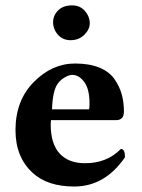

<svg xmlns="http://www.w3.org/2000/svg" viewBox="-20 -678 524 708"><path d="M175.8 -596.2Q175.8 -621.1 194.3 -639.6Q212.9 -658.2 246.1 -658.2Q274.9 -658.2 293 -637.7Q311 -617.2 311 -591.8Q311 -569.8 291 -549.8Q271 -529.8 240.2 -529.8Q211.4 -529.8 193.6 -550Q175.8 -570.3 175.8 -596.2ZM171.9 -274.9H308.1Q310.1 -276.9 310.1 -295.9Q310.1 -350.1 290.5 -376Q271 -401.9 246.1 -401.9Q234.9 -401.9 219 -392.8Q203.1 -383.8 191.9 -368.2Q173.8 -340.8 171.9 -274.9ZM425.8 -128.9Q440.9 -128.9 440.9 -98.1Q366.7 9.8 253.9 9.8Q155.8 9.8 101.1 -40Q37.1 -98.1 37.1 -198.2Q37.1 -307.1 104.5 -375.5Q171.9 -443.8 256.8 -443.8Q310.1 -443.8 346.9 -428.5Q383.8 -413.1 402.3 -386Q420.9 -358.9 429 -329.8Q437 -300.8 437 -266.1Q437 -235.4 408.2 -234.9H168Q168 -232.9 167.5 -228Q167 -223.1 167 -219.2Q167 -147.5 200 -111.8Q232.9 -76.2 293 -76.2Q374 -75.7 425.8 -128.9Z"/></svg>

Font: Linux Libertine
Style: Bold
Weight: 700
Designer: Philipp H. Poll
Foundry: Philipp H. Poll
Version: Version 5.0.3